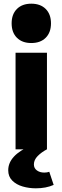

<svg xmlns="http://www.w3.org/2000/svg" viewBox="-20 -815 341 1048"><path d="M64.9 0V-527.3H236.3V0ZM150.9 -580.1Q101.1 -580.1 72.3 -608.9Q43.5 -637.7 43.5 -687.5Q43.5 -737.3 72.3 -766.1Q101.1 -794.9 150.9 -794.9Q200.7 -794.9 229.5 -766.1Q258.3 -737.3 258.3 -687.5Q258.3 -637.7 229.5 -608.9Q200.7 -580.1 150.9 -580.1ZM175.8 212.9Q138.2 212.9 103.8 202.9Q69.3 192.9 47.1 170.9Q24.9 148.9 24.9 114.3Q24.9 32.7 150.4 -21H172.9V0H236.3Q206.5 15.6 185.8 36.6Q165 57.6 165 82.5Q165 103 181.2 115Q197.3 127 221.7 127Q237.3 127 249 122.6L272.9 194.3Q231 212.9 175.8 212.9Z"/></svg>

Font: Schibsted Grotesk ExtraBold
Style: Regular
Weight: 800
Designer: Bakken & Baeck AS, Henrik Kongsvoll
Foundry: Schibsted ASA
Version: Version 1.100; ttfautohint (v1.8.4.7-5d5b);gftools[0.9.25]